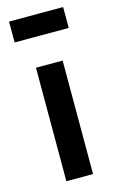

<svg xmlns="http://www.w3.org/2000/svg" viewBox="-104 -693 445 737"><g transform="rotate(-15 118.0 -324.5)"><path d="M65 -451H171V0H65ZM226 -566H11V-649H226Z"/></g></svg>

Font: Tilda Sans Semibold
Style: Regular
Weight: 600
Designer: ParaType Ltd
Foundry: ParaType Ltd
Version: Version 1.009